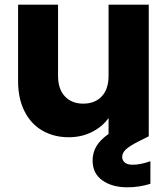

<svg xmlns="http://www.w3.org/2000/svg" viewBox="-20 -578 714 817"><path d="M620 108V204Q573 219 522 219Q457 219 415.5 189.5Q374 160 374 105Q374 73 389.5 45.5Q405 18 442 -8V-76Q416 -39 371.5 -16.5Q327 6 273 6Q209 6 160 -22.5Q111 -51 84 -105Q57 -159 57 -232V-558H227V-255Q227 -199 256 -168Q285 -137 334 -137Q384 -137 413 -168Q442 -199 442 -255V-558H613V0H612L613 2L567 25Q530 44 515 58.5Q500 73 500 90Q500 105 511.5 114Q523 123 544 123Q578 123 620 108Z"/></svg>

Font: Poppins A&M
Style: Bold-A&M
Weight: 700
Designer: Ninad Kale (Devanagari), Jonny Pinhorn (Latin)
Foundry: Indian Type Foundry
Version: 4.004